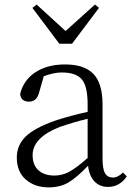

<svg xmlns="http://www.w3.org/2000/svg" viewBox="-20 -808 589 842"><path d="M295.9 -616.2H240.2L122.1 -773.4L140.6 -788.1L267.6 -671.9L396.5 -788.1L414.1 -773.4ZM364.3 -115.2V-287.1Q306.6 -273.4 241.2 -251Q123 -204.1 123 -127.9Q123 -84 148.9 -61Q174.8 -38.1 218.8 -38.1Q252.9 -38.1 283.7 -54.7Q314.5 -71.3 364.3 -115.2ZM519.5 -51.8 536.1 -34.2Q503.9 11.7 454.1 11.7Q417 11.7 394 -12.7Q371.1 -37.1 366.2 -81.1Q315.4 -28.3 279.3 -7.3Q243.2 13.7 193.4 13.7Q132.8 13.7 93.3 -20.5Q53.7 -54.7 53.7 -117.2Q53.7 -170.9 92.3 -209Q130.9 -247.1 225.6 -280.3Q293 -301.8 364.3 -317.4V-349.6Q364.3 -430.7 338.4 -460.4Q312.5 -490.2 251 -490.2Q215.8 -490.2 171.9 -473.6L151.4 -402.3Q141.6 -362.3 107.4 -362.3Q71.3 -362.3 68.4 -396.5Q84 -458 136.2 -491.7Q188.5 -525.4 265.6 -525.4Q349.6 -525.4 389.6 -483.9Q429.7 -442.4 429.7 -349.6V-112.3Q429.7 -66.4 440.9 -47.9Q452.1 -29.3 475.6 -29.3Q497.1 -29.3 519.5 -51.8Z"/></svg>

Font: GenYoMin TW TTF Light
Style: Regular
Weight: 300
Version: Version 1.300